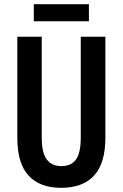

<svg xmlns="http://www.w3.org/2000/svg" viewBox="-20 -890 587 920"><path d="M485 -231Q485 -108 431 -49Q377 10 273 10Q171 10 117 -48.5Q63 -107 63 -229V-714H180V-231Q180 -158 204 -126Q228 -94 274 -94Q321 -94 344 -125.5Q367 -157 367 -232V-714H485ZM406 -870V-788H142V-870Z"/></svg>

Font: Noto Sans Khmer UI ExtraCondensed SemiBold
Style: Regular
Weight: 600
Width: 2
Designer: Danh Hong and the Monotype Design Team
Foundry: Monotype Imaging Inc.
Version: Version 2.002; ttfautohint (v1.8.4.7-5d5b)